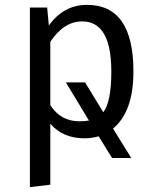

<svg xmlns="http://www.w3.org/2000/svg" viewBox="-20 -558 640 790"><path d="M529 -264Q529 -98 445 -29L520 92H441L386 3Q357 11 326 11Q239 11 187 -49V202L103 212V-527H174L181 -453Q242 -538 338 -538Q529 -538 529 -264ZM306 -59Q328 -59 346 -62L251 -219H330L405 -96Q438 -139 438 -264Q438 -470 318 -470Q243 -470 187 -386V-125Q230 -59 306 -59Z"/></svg>

Font: Fira Mono
Style: Regular
Weight: 400
Designer: Carrois Corporate & Edenspiekermann AG
Foundry: Carrois Corporate GbR & Edenspiekermann AG
Version: Version 3.206;PS 003.206;hotconv 1.0.70;makeotf.lib2.5.58329